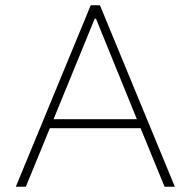

<svg xmlns="http://www.w3.org/2000/svg" viewBox="-20 -708 723 728"><path d="M40 0 324 -688H359L643 0H604L513 -222H169L78 0ZM183 -256H499L344 -637H339Z"/></svg>

Font: Saira Thin Thin
Style: Regular
Weight: 250
Version: Version 1.101